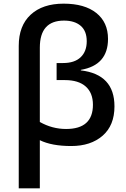

<svg xmlns="http://www.w3.org/2000/svg" viewBox="-20 -785 684 1045"><path d="M328.1 -672.9Q196.8 -672.9 196.8 -525.9V-121.1Q264.2 -83 339.8 -83Q485.8 -83 485.8 -214.8Q485.8 -279.3 446.5 -314.2Q407.2 -349.1 333 -349.1H288.1V-441.9H323.2Q385.7 -441.9 418.9 -473.4Q452.1 -504.9 452.1 -560.5Q452.1 -616.2 419.2 -644.5Q386.2 -672.9 328.1 -672.9ZM567.9 -573.2Q567.9 -430.2 419.9 -404.8V-401.9Q603 -380.4 603 -206.1Q603 -102.5 538.6 -46.4Q474.1 9.8 367.7 9.8Q261.2 9.8 196.8 -22V240.2H82V-535.2Q82 -645 147 -705.1Q211.9 -765.1 326.2 -765.1Q440.4 -765.1 504.2 -714.4Q567.9 -663.6 567.9 -573.2Z"/></svg>

Font: OpenSans-Semibold
Style: Regular
Weight: 600
Foundry: Ascender Corporation
Version: Version 1.10